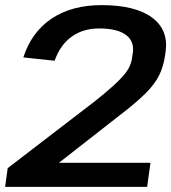

<svg xmlns="http://www.w3.org/2000/svg" viewBox="-24 -729 668 749"><path d="M6 -73 346 -334Q390 -369 417 -393.5Q444 -418 459.5 -436.5Q475 -455 482.5 -472Q490 -489 492 -510L494 -521Q501 -568 467 -593Q433 -618 363 -618Q300 -618 255.5 -586Q211 -554 189 -492L67 -505Q99 -604 177.5 -656.5Q256 -709 372 -709Q503 -709 568.5 -661Q634 -613 622 -527L620 -513Q614 -470 597 -435.5Q580 -401 544 -365Q508 -329 444 -280L119 -26L90 -94H563L550 0H-4Z"/></svg>

Font: Pathway Extreme 8pt Thin 12pt SemiBold
Style: Italic
Weight: 600
Italic angle: -8°
Version: Version 1.001;gftools[0.9.26]